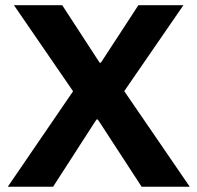

<svg xmlns="http://www.w3.org/2000/svg" viewBox="-20 -706 746 726"><path d="M9.5 0 256.3 -360.9 32.7 -686.4H215.2L356.7 -469H361.5L503.3 -686.4H673.6L449.8 -361.4L697.4 0H515.5L350.1 -253.9H344.6L180.8 0Z"/></svg>

Font: Archivo Variable SemiBold
Style: Regular
Weight: 600
Designer: Hector Gatti
Foundry: Omnibus-Type
Version: Version 2.001